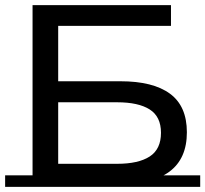

<svg xmlns="http://www.w3.org/2000/svg" viewBox="-22 -720 801 749"><path d="M105 0V-700H645V-619H205V-81H435Q518 -81 562 -109.5Q606 -138 606 -202Q606 -265 562 -293Q518 -321 435 -321H196V-403H448Q575 -403 641 -354.5Q707 -306 707 -204Q707 -101 639 -50.5Q571 0 439 0ZM-2 9V-36H759V9Z"/></svg>

Font: Montserrat Underline Thin Medium
Style: Regular
Weight: 500
Version: Version 9.000